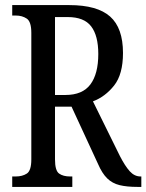

<svg xmlns="http://www.w3.org/2000/svg" viewBox="-20 -734 575 754"><path d="M28 0V-41H42Q68 -41 85.5 -52.5Q103 -64 103 -108V-605Q103 -649 85 -661Q67 -673 42 -673H28V-714H252Q362 -714 412.5 -669Q463 -624 463 -526Q463 -442 428 -398Q393 -354 345 -336L451 -121Q471 -82 489.5 -61.5Q508 -41 532 -41H535V0H520Q478 0 449.5 -7Q421 -14 401 -33.5Q381 -53 365 -90L261 -315H196V-108Q196 -64 212 -52.5Q228 -41 255 -41H264V0ZM237 -361Q304 -361 335 -402.5Q366 -444 366 -522Q366 -594 338 -630.5Q310 -667 246 -667H196V-361Z"/></svg>

Font: Noto Serif Bengali ExtraCondensed
Style: Regular
Weight: 400
Width: 2
Designer: Juan Bruce, Universal Thirst, Indian Type Foundry and the Monotype Design Team.
Foundry: Monotype Imaging Inc.
Version: Version 2.003; ttfautohint (v1.8.4.7-5d5b)